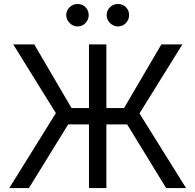

<svg xmlns="http://www.w3.org/2000/svg" viewBox="-20 -952 989 972"><path d="M372.2 -818.2Q349.8 -818.2 332.6 -835.4Q315.3 -852.6 315.3 -875Q315.3 -899.5 332.6 -915.7Q349.8 -931.8 372.2 -931.8Q396.7 -931.8 412.8 -915.7Q429 -899.5 429 -875Q429 -852.6 412.8 -835.4Q396.7 -818.2 372.2 -818.2ZM576.7 -818.2Q554.3 -818.2 537.1 -835.4Q519.9 -852.6 519.9 -875Q519.9 -899.5 537.1 -915.7Q554.3 -931.8 576.7 -931.8Q601.2 -931.8 617.4 -915.7Q633.5 -899.5 633.5 -875Q633.5 -852.6 617.4 -835.4Q601.2 -818.2 576.7 -818.2ZM921.9 0H821L623.6 -322.4H518.5V0H430.4V-322.4H325.3L126.4 0H27L262.8 -379.3L46.9 -727.3H153.4L342.3 -404.8H430.4V-727.3H518.5V-404.8H608L796.9 -727.3H903.4L686.1 -377.8Z"/></svg>

Font: Linik Sans
Style: Regular
Weight: 400
Designer: Rasmus Andersson (font), Marc Monis (original base), Kil Hyung-jin (Pretendard portions), Cristiano Sobral (main changes
Foundry: rsms
Version: Version 3.018;May 31, 2022;FontCreator 14.0.0.2814 64-bit; t